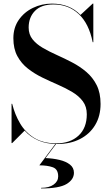

<svg xmlns="http://www.w3.org/2000/svg" viewBox="-20 -780 614 1060"><path d="M301.2 193.8Q301.2 154 271.4 143.4Q241.5 132.8 197.2 132.8L287.2 12.8H291.2L231.2 92.8Q272.1 94.2 307.9 102.7Q343.8 111.1 366 128.4Q388.2 145.8 388.2 173.8Q388.2 211.2 347.6 235.8Q307 260.4 207.2 260.4V257Q251.5 257 276.4 238.9Q301.2 220.8 301.2 193.8ZM47.2 10H43.8V-207H47.2Q61.8 -148 91.1 -98.3Q120.4 -48.6 169.2 -18.6Q218 11.4 290.8 11.4Q367.2 11.4 413.2 -30.9Q459.2 -73.2 459.2 -149Q459.2 -191.6 437.2 -221Q415.2 -250.4 379.1 -271.9Q343 -293.5 299.8 -312.3Q256.5 -331.1 213.2 -352.1Q170 -373.1 133.9 -401.4Q97.8 -429.6 75.8 -470.2Q53.8 -510.8 53.8 -569Q53.8 -627 83.4 -669.9Q113.1 -712.9 161.7 -736.4Q210.2 -760 266.8 -760Q364.6 -760 424.4 -697.6L491.8 -760H495.2V-547H491.8Q470.8 -650.5 414.2 -702.9Q357.8 -755.4 275.2 -755.4Q207.8 -755.4 173 -719.8Q138.2 -684.2 138.2 -628Q138.2 -589.6 159.8 -562.8Q181.2 -536 216.7 -515.5Q252.1 -495 294.4 -476.1Q336.8 -457.1 379.1 -435Q421.4 -412.9 456.8 -382.8Q492.2 -352.6 513.8 -309.8Q535.2 -266.9 535.2 -206Q535.2 -139 505.1 -89.3Q475 -39.6 421.4 -12.3Q367.8 15 297.2 15Q235.1 15 190.8 -5Q146.4 -25 116 -58.8Z"/></svg>

Font: Bodoni* 72 Medium
Style: Regular
Weight: 500
Version: Version 1.002; ttfautohint (v0.97) -l 8 -r 50 -G 200 -x 14 -